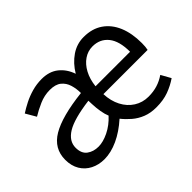

<svg xmlns="http://www.w3.org/2000/svg" viewBox="-95 -727 967 967"><g transform="rotate(-45 389.0 -243.0)"><path d="M194 12Q154 12 121.5 -4.5Q89 -21 70.5 -52Q52 -83 52 -126Q52 -206 123.5 -248.5Q195 -291 346 -308Q346 -339 337.5 -367Q329 -395 307.5 -412.5Q286 -430 246 -430Q207 -430 170.5 -414Q134 -398 105 -380L73 -435Q96 -450 124.5 -464.5Q153 -479 186.5 -488.5Q220 -498 256 -498Q310 -498 345 -470Q380 -442 396 -395Q424 -442 465 -470Q506 -498 555 -498Q615 -498 656.5 -469.5Q698 -441 719.5 -390Q741 -339 741 -269Q741 -256 740 -244.5Q739 -233 737 -224H422Q424 -174 444 -135.5Q464 -97 498 -75.5Q532 -54 574 -54Q609 -54 638 -63Q667 -72 693 -90L722 -38Q690 -16 652 -2Q614 12 564 12Q523 12 491.5 -0.5Q460 -13 435.5 -34Q411 -55 392 -79Q343 -35 292 -11.5Q241 12 194 12ZM218 -54Q251 -54 291 -73.5Q331 -93 364 -129Q356 -148 351.5 -174.5Q347 -201 346 -229L345 -254Q230 -239 181 -209Q132 -179 132 -132Q132 -91 157 -72.5Q182 -54 218 -54ZM422 -280H668Q668 -356 637 -394.5Q606 -433 553 -433Q520 -433 492 -414Q464 -395 445.5 -360.5Q427 -326 422 -280Z"/></g></svg>

Font: Mada
Style: Regular
Weight: 400
Designer: Khaled Hosny
Version: Version 1.5